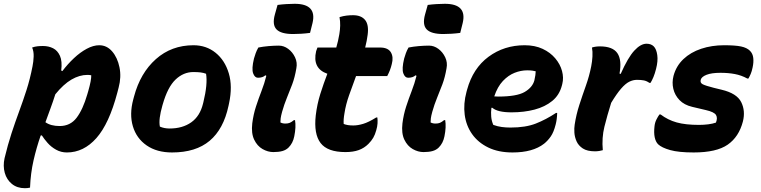

<svg xmlns="http://www.w3.org/2000/svg" viewBox="-55 -790 4005 1010"><path d="M114 -540Q128 -545 141.5 -546.5Q155 -548 171 -548Q201 -548 224.5 -536Q248 -524 260.5 -496Q273 -468 267 -419L273 -416Q301 -453 334 -484Q367 -515 401.5 -533.5Q436 -552 467 -552Q507 -552 535 -519.5Q563 -487 573.5 -436Q584 -385 569 -329L562 -302Q519 -139 452 -63.5Q385 12 297 12Q266 12 240 -2.5Q214 -17 195.5 -38Q177 -59 165 -78L159 -77Q137 -14 121.5 53.5Q106 121 103 197Q91 200 76 200Q35 200 7.5 177.5Q-20 155 -30 119Q-40 83 -31 42Q-14 -29 5.5 -88.5Q25 -148 45.5 -203.5Q66 -259 84.5 -316.5Q103 -374 116 -441Q121 -465 122 -492.5Q123 -520 114 -540ZM405 -396Q363 -396 321 -371.5Q279 -347 236 -294Q224 -256 210.5 -219.5Q197 -183 184 -147Q212 -127 259 -127Q315 -127 348 -170.5Q381 -214 404 -293L409 -310Q426 -369 425 -394Q420 -395 415 -395.5Q410 -396 405 -396Z M963 -552Q1030 -552 1079 -512.5Q1128 -473 1148.5 -404.5Q1169 -336 1150 -247L1147 -233Q1121 -111 1048 -49.5Q975 12 850 12Q770 12 716.5 -25Q663 -62 644 -125.5Q625 -189 646 -267L650 -282Q683 -406 765 -479Q847 -552 963 -552ZM962 -411Q910 -411 868.5 -371.5Q827 -332 801 -241L799 -234Q789 -199 785.5 -171.5Q782 -144 786 -124Q809 -114 837 -114Q905 -114 951 -146.5Q997 -179 1013 -245L1015 -253Q1038 -347 1029 -402Q1016 -407 1000.5 -409Q985 -411 962 -411Z M1304 -540Q1329 -545 1358 -547.5Q1387 -550 1412 -550Q1438 -550 1461 -533Q1484 -516 1497 -488.5Q1510 -461 1504 -431Q1496 -383 1482 -346Q1468 -309 1454 -275Q1440 -241 1429 -202Q1423 -180 1421.5 -168Q1420 -156 1420 -146Q1431 -140 1446 -140Q1460 -140 1469.5 -144Q1479 -148 1491 -158H1497Q1503 -122 1493 -73Q1486 -37 1463 -14Q1450 -1 1430.5 4.5Q1411 10 1383 10Q1354 10 1326 -6Q1298 -22 1282 -55.5Q1266 -89 1272 -141Q1278 -188 1291.5 -229.5Q1305 -271 1320.5 -311Q1336 -351 1346 -391L1341 -394Q1327 -381 1302 -381Q1285 -381 1276.5 -404.5Q1268 -428 1281 -482Q1285 -496 1290 -510Q1295 -524 1304 -540ZM1405 -764Q1427 -767 1451.5 -768.5Q1476 -770 1495 -770Q1613 -770 1589 -669L1576 -617Q1554 -614 1530.5 -612.5Q1507 -611 1487 -611Q1423 -611 1399.5 -635.5Q1376 -660 1391 -714Z M1930 -172Q1932 -158 1931 -141Q1930 -124 1924 -104Q1918 -82 1908.5 -65.5Q1899 -49 1883 -33Q1861 -11 1832 -0.5Q1803 10 1762 10Q1668 10 1631.5 -37.5Q1595 -85 1606 -183Q1613 -242 1630 -296Q1647 -350 1667 -402Q1587 -430 1608 -521Q1611 -531 1615 -540H1714Q1719 -557 1723 -574.5Q1727 -592 1730 -610Q1734 -633 1734.5 -655.5Q1735 -678 1731 -700Q1751 -706 1768 -708Q1785 -710 1802 -710Q1845 -710 1865.5 -685Q1886 -660 1879 -607Q1875 -575 1866 -540H1944Q1986 -540 2001 -515Q2016 -490 2006 -453Q2002 -436 1996 -420.5Q1990 -405 1982 -390H1818Q1799 -339 1781.5 -289.5Q1764 -240 1757 -194Q1751 -160 1753 -138Q1763 -134 1775 -132Q1787 -130 1804 -130Q1827 -130 1855.5 -138.5Q1884 -147 1924 -172Z M2094 -540Q2119 -545 2148 -547.5Q2177 -550 2202 -550Q2228 -550 2251 -533Q2274 -516 2287 -488.5Q2300 -461 2294 -431Q2286 -383 2272 -346Q2258 -309 2244 -275Q2230 -241 2219 -202Q2213 -180 2211.5 -168Q2210 -156 2210 -146Q2221 -140 2236 -140Q2250 -140 2259.5 -144Q2269 -148 2281 -158H2287Q2293 -122 2283 -73Q2276 -37 2253 -14Q2240 -1 2220.5 4.5Q2201 10 2173 10Q2144 10 2116 -6Q2088 -22 2072 -55.5Q2056 -89 2062 -141Q2068 -188 2081.5 -229.5Q2095 -271 2110.5 -311Q2126 -351 2136 -391L2131 -394Q2117 -381 2092 -381Q2075 -381 2066.5 -404.5Q2058 -428 2071 -482Q2075 -496 2080 -510Q2085 -524 2094 -540ZM2195 -764Q2217 -767 2241.5 -768.5Q2266 -770 2285 -770Q2403 -770 2379 -669L2366 -617Q2344 -614 2320.5 -612.5Q2297 -611 2277 -611Q2213 -611 2189.5 -635.5Q2166 -660 2181 -714Z M2705 -552Q2759 -552 2799.5 -533Q2840 -514 2866 -483Q2892 -452 2901.5 -416.5Q2911 -381 2903 -349L2901 -341Q2888 -290 2850 -259Q2812 -228 2757 -213.5Q2702 -199 2636 -199Q2562 -199 2535 -223H2530Q2527 -199 2529 -176Q2531 -153 2540 -133Q2562 -125 2584 -122Q2606 -119 2630 -119Q2710 -119 2763.5 -140Q2817 -161 2870 -196H2876Q2875 -161 2868 -135Q2858 -95 2842.5 -72.5Q2827 -50 2807 -34Q2748 12 2641 12Q2567 12 2513.5 -14Q2460 -40 2428.5 -84.5Q2397 -129 2389.5 -186.5Q2382 -244 2399 -307L2402 -318Q2433 -431 2515 -491.5Q2597 -552 2705 -552ZM2718 -420Q2685 -420 2652 -407Q2619 -394 2590.5 -364Q2562 -334 2545 -283Q2556 -282 2565 -282Q2663 -282 2704.5 -306Q2746 -330 2756 -367Q2763 -398 2763 -415Q2755 -417 2745 -418.5Q2735 -420 2718 -420Z M3116 0Q3110 2 3098.5 4Q3087 6 3075 6Q3034 6 3011 -9Q2988 -24 2978 -46.5Q2968 -69 2966.5 -92.5Q2965 -116 2968 -134Q2976 -187 2992.5 -238Q3009 -289 3027 -339.5Q3045 -390 3055 -441Q3060 -466 3061.5 -492.5Q3063 -519 3059 -540Q3077 -546 3101 -546Q3168 -546 3192.5 -510.5Q3217 -475 3204 -403L3210 -401Q3248 -487 3281.5 -523.5Q3315 -560 3346 -560Q3370 -560 3384 -546Q3398 -532 3402.5 -500.5Q3407 -469 3396 -427Q3390 -403 3382.5 -385Q3375 -367 3367 -354H3361Q3347 -364 3332 -367Q3317 -370 3296 -370Q3275 -370 3255 -360Q3235 -350 3212 -323.5Q3189 -297 3160 -249Q3139 -182 3124.5 -123.5Q3110 -65 3116 0Z M3622 -133Q3647 -133 3670.5 -136Q3694 -139 3711 -145Q3721 -169 3711.5 -185Q3702 -201 3658 -211L3586 -228Q3544 -238 3519.5 -263.5Q3495 -289 3487 -322.5Q3479 -356 3488 -391Q3502 -443 3540 -479Q3578 -515 3633.5 -533.5Q3689 -552 3754 -552Q3813 -552 3843.5 -545.5Q3874 -539 3890 -523Q3905 -508 3907.5 -485Q3910 -462 3904 -435Q3900 -415 3894 -401Q3888 -387 3882 -377H3876Q3845 -394 3810.5 -400.5Q3776 -407 3735 -407Q3688 -407 3661.5 -396.5Q3635 -386 3631 -370Q3627 -354 3642 -346.5Q3657 -339 3700 -328L3741 -318Q3821 -299 3844 -253Q3867 -207 3853 -151Q3832 -70 3773 -29Q3714 12 3594 12Q3515 12 3470.5 -0.5Q3426 -13 3407 -31Q3394 -44 3389 -68Q3384 -92 3388 -126Q3390 -145 3398 -161Q3406 -177 3414 -188H3420Q3458 -159 3504.5 -146Q3551 -133 3622 -133Z"/></svg>

Font: Recursive Sn Csl St XBd
Style: Italic
Weight: 800
Italic angle: -15°
Version: Version 1.079;hotconv 1.0.112;makeotfexe 2.5.65598; ttfautoh